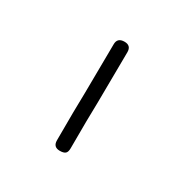

<svg xmlns="http://www.w3.org/2000/svg" viewBox="-73 -773 336 351"><g transform="rotate(30 95.5 -597.0)"><path d="M80 -495Q80 -563 81 -596L82 -699Q82 -713 97 -713Q111 -713 111 -699L110 -592Q109 -561 109 -495Q109 -487 105.5 -484Q102 -481 94 -481Q80 -481 80 -495Z"/></g></svg>

Font: Mali ExtraLight
Style: Regular
Weight: 275
Version: Version 1.000; ttfautohint (v1.6)